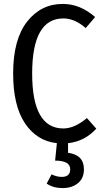

<svg xmlns="http://www.w3.org/2000/svg" viewBox="-20 -720 527 979"><path d="M471 -64Q412 1 327 10V59Q408 70 408 143Q408 189 377.5 214Q347 239 299 239Q251 239 218 216L243 169Q269 182 295 182Q338 182 338 143Q338 99 261 99L270 10Q168 -1 107.5 -91Q47 -181 47 -345Q47 -519 118 -609.5Q189 -700 300 -700Q389 -700 465 -633L417 -577Q361 -626 303 -626Q144 -626 144 -345Q144 -65 303 -65Q360 -65 423 -118Z"/></svg>

Font: Fira Sans Condensed
Style: Regular
Weight: 400
Width: 3
Designer: Carrois Corporate & Edenspiekermann AG
Foundry: Carrois Corporate GbR & Edenspiekermann AG
Version: Version 4.202;PS 004.202;hotconv 1.0.88;makeotf.lib2.5.64775